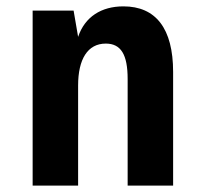

<svg xmlns="http://www.w3.org/2000/svg" viewBox="-20 -580 642 600"><path d="M82 0H224.1V-313C224.1 -395 253.9 -443.8 310.5 -443.8C357.9 -443.8 378.9 -409.7 378.9 -333V0H521V-355C521 -491.2 466.8 -560.1 365.7 -560.1C296.4 -560.1 245.1 -527.3 224.1 -464.8L210 -546.9H82Z"/></svg>

Font: Hack
Style: Bold
Weight: 700
Monospace: yes
Designer: Christopher Simpkins
Foundry: Christopher Simpkins
Version: Version 2.010